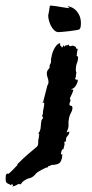

<svg xmlns="http://www.w3.org/2000/svg" viewBox="-84 -440 327 681"><path d="M-39 214Q-44 214 -43.5 214Q-43 214 -46 217Q-49 214 -52 213Q-55 212 -57.5 210.5Q-60 209 -62 206Q-64 203 -64 196Q-64 190 -63.5 184Q-63 178 -58 175L-56 177Q-54 177 -49 172.5Q-44 168 -39 163Q-34 158 -29.5 153Q-25 148 -23 147L-22 142L-20 140Q-1 121 13.5 108.5Q28 96 45 82Q52 77 51.5 66Q51 55 54 47V42Q54 40 56 38L53 35V29L54 31Q60 21 60.5 10Q61 -1 63 -12Q63 -14 66 -17.5Q69 -21 69 -24L66 -26V-34H68Q68 -46 70.5 -55.5Q73 -65 73 -76L66 -75L69 -78L84 -137Q88 -142 88 -149Q88 -157 85 -164.5Q82 -172 82 -180Q82 -185 85 -191L90 -197Q92 -199 92 -203V-207Q92 -210 94.5 -213.5Q97 -217 97 -221V-222V-230Q98 -236 100 -245Q102 -254 106 -262.5Q110 -271 115.5 -278Q121 -285 129 -287Q129 -284 129.5 -280Q130 -276 134 -276L135 -271Q140 -274 140 -276Q140 -279 139 -281Q144 -276 144 -274Q146 -279 151 -279Q156 -279 160 -282Q160 -276 166 -276L172 -278H174Q178 -278 184 -274L186 -270Q186 -268 187.5 -267.5Q189 -267 189 -265L193 -268Q191 -265 189.5 -256Q188 -247 188 -244V-242Q189 -240 191 -240Q193 -240 193 -238Q193 -226 189 -216.5Q185 -207 185 -193V-188L187 -183Q187 -180 186 -176.5Q185 -173 185 -169V-167L183 -162L182 -161Q182 -159 185 -158Q188 -157 190 -157H192Q192 -148 185.5 -137Q179 -126 169 -124Q169 -122 172 -122Q175 -122 176 -123Q176 -116 170 -104.5Q164 -93 164 -91V-89Q166 -87 166 -86Q166 -81 164 -77Q162 -73 162 -70Q163 -65 167.5 -65Q172 -65 173 -58Q173 -49 168 -40.5Q163 -32 161 -22Q158 -9 159 2.5Q160 14 152 29H154Q155 29 156.5 28Q158 27 162 27Q162 35 156 41.5Q150 48 150 55V59Q150 63 144 63L145 72Q145 74 143 80.5Q141 87 141 89H140Q136 89 134 96.5Q132 104 132 107V108Q133 107 137 107Q137 123 130.5 134Q124 145 99 145L93 148Q92 148 90 149Q88 150 86 150L87 153Q78 154 64 162Q50 170 45 174L38 182Q30 190 20.5 192Q11 194 0 202Q-4 204 -6.5 208.5Q-9 213 -14 215V212Q-19 212 -26 216.5Q-33 221 -39 221H-42Q-38 220 -38 218Q-38 217 -38.5 216.5Q-39 216 -39 214ZM88 -391Q90 -399 90.5 -405Q91 -411 93 -420H99Q103 -420 112 -418.5Q121 -417 130.5 -415.5Q140 -414 149 -412.5Q158 -411 162 -411Q162 -413 159 -414.5Q156 -416 156 -418Q177 -415 190 -398Q203 -381 203 -359Q203 -355 202.5 -348Q202 -341 198 -336Q197 -335 186 -333Q175 -331 162 -329.5Q149 -328 137 -327Q125 -326 122 -326Q114 -327 107.5 -333.5Q101 -340 96.5 -349Q92 -358 89.5 -367.5Q87 -377 87 -385Q87 -387 87.5 -388Q88 -389 88 -391Z"/></svg>

Font: East Sea Dokdo
Style: Regular
Weight: 400
Designer: YoonDesign Inc.
Foundry: YoonDesign Inc.
Version: Version 1.00